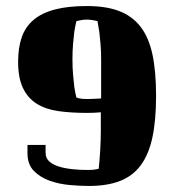

<svg xmlns="http://www.w3.org/2000/svg" viewBox="-20 -606 587 636"><path d="M268 -586Q331 -586 374.5 -569.5Q418 -553 445.5 -517.5Q473 -482 485 -425.5Q497 -369 497 -289Q497 -208 485 -151.5Q473 -95 446.5 -59Q420 -23 377.5 -6.5Q335 10 274 10Q247 10 212 7Q177 4 145.5 -7Q114 -18 92.5 -39.5Q71 -61 71 -99V-126H131V-100Q131 -82 143.5 -71Q156 -60 176 -54Q196 -48 220.5 -45.5Q245 -43 269 -43Q279 -43 286 -43.5Q293 -44 298 -45Q303 -46 307 -47Q310 -76 312 -109Q314 -142 314 -177V-234Q303 -233 291.5 -232.5Q280 -232 268 -232Q215 -232 173 -238Q131 -244 101.5 -262.5Q72 -281 56 -314.5Q40 -348 40 -402Q40 -448 52 -482.5Q64 -517 91 -540Q118 -563 161.5 -574.5Q205 -586 268 -586ZM315 -410Q315 -437 313 -460Q311 -483 309 -500Q306 -519 303 -536Q299 -537 294 -538Q289 -539 282.5 -540Q276 -541 268 -541Q259 -541 253 -540Q247 -539 242 -538Q237 -537 233 -536Q229 -519 226 -500Q224 -483 222 -460Q220 -437 220 -410Q220 -382 222 -359Q224 -336 226 -319Q229 -299 233 -283Q238 -281 243 -280Q248 -279 254 -278.5Q260 -278 268 -278Q276 -278 289 -278.5Q302 -279 315 -280Z"/></svg>

Font: Bigshot One
Style: Regular
Weight: 400
Designer: Gesine Todt
Foundry: Gesine Todt
Version: Version 1.000